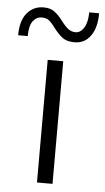

<svg xmlns="http://www.w3.org/2000/svg" viewBox="-101 -735 419 769"><g transform="rotate(5 109.0 -350.5)"><path d="M140 0H77.5V-493H140ZM178 -572.5Q147.5 -572.5 130 -585.5Q112.5 -598.5 94 -623Q76.5 -646.5 66 -653.2Q55.5 -660 39 -660Q17 -660 3.2 -640.5Q-10.5 -621 -10.5 -581H-49Q-49 -640 -23.2 -670.5Q2.5 -701 43 -701Q70.5 -701 87.2 -688.5Q104 -676 121.5 -652.5Q137 -632 149.8 -622.5Q162.5 -613 179 -613Q199 -613 212.8 -635.5Q226.5 -658 226.5 -697H266.5Q266.5 -639.5 242.8 -606Q219 -572.5 178 -572.5Z"/></g></svg>

Font: Acari Sans Neue
Style: Regular
Weight: 400
Designer: Alfredo Marco Pradil (font), Cristiano Sobral (main changes)
Foundry: Hanken Design Co. (font), Cristiano Sobral (main changes)
Version: Version 2.459;March 19, 2022;FontCreator 14.0.0.2808 64-bit;